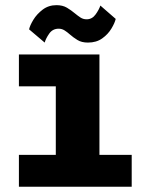

<svg xmlns="http://www.w3.org/2000/svg" viewBox="-20 -706 540 726"><path d="M51.5 0V-120.5H191V-379.5H51.5V-500H356V-120.5H478V0ZM312.5 -545Q288.5 -545 272.8 -554.8Q257 -564.5 244.5 -575.5Q234.5 -584.5 224.2 -591Q214 -597.5 202 -597.5Q179 -597.5 166 -578.8Q153 -560 149 -545L90 -595Q93 -609.5 106 -631Q119 -652.5 141.2 -669.5Q163.5 -686.5 193.5 -686.5Q217 -686.5 233.2 -676.8Q249.5 -667 262.5 -656Q274 -646.5 284.2 -639.8Q294.5 -633 307.5 -633Q328.5 -633 341.8 -651.8Q355 -670.5 359.5 -685L417.5 -634.5Q414 -619 401.2 -597.8Q388.5 -576.5 366.5 -560.8Q344.5 -545 312.5 -545Z"/></svg>

Font: Trispace Thin
Style: Bold
Weight: 700
Version: Version 1.210